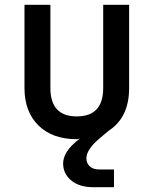

<svg xmlns="http://www.w3.org/2000/svg" viewBox="-20 -570 640 800"><path d="M368 210Q311 210 277 182Q243 154 243 111Q243 87 259 61.5Q275 36 313 7Q306 10 300 10Q198 10 140 -47.5Q82 -105 82 -203V-550H190V-203Q190 -85 300 -85Q410 -85 410 -203V-550H518V-203Q518 -79 431 -24L397 5Q340 52 340 90Q340 110 354 123Q368 136 392 136H455V210Z"/></svg>

Font: Pitagon Sans Mono SemiBold
Style: Regular
Weight: 600
Monospace: yes
Designer: Travis Tran
Foundry: Pitagon
Version: Version 1.001; ttfautohint (v1.8.4.7-5d5b);gftools[0.9.26]